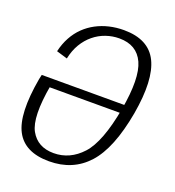

<svg xmlns="http://www.w3.org/2000/svg" viewBox="-126 -779 803 883"><g transform="rotate(20 275.5 -337.5)"><path d="M212 5Q328.5 5 401 -75Q473.5 -155 506 -337Q536 -509.5 494 -594.8Q452 -680 331 -680L324 -637Q410 -637 442 -566.5Q474 -496 446 -336.5Q415 -164.5 356.8 -101Q298.5 -37.5 219 -37.5Q140.5 -37.5 106 -99.5Q71.5 -161.5 100.5 -324.5L93.5 -316H450.5L457.5 -357H45.5Q42.5 -346.5 40.5 -334.5Q8.5 -154 50.8 -74.5Q93 5 212 5ZM128 -467.5Q136.5 -508.5 155.2 -540Q174 -571.5 200.5 -593.2Q227 -615 258.8 -626Q290.5 -637 324 -637L333 -662L331 -680Q294 -680 260 -672Q226 -664 196.2 -648.2Q166.5 -632.5 142.2 -609Q118 -585.5 100.8 -554Q83.5 -522.5 74.5 -483.5Z"/></g></svg>

Font: Anybody UltraCondensed Thin Light
Style: Italic
Weight: 300
Italic angle: -10°
Version: Version 1.111